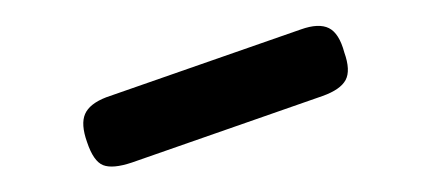

<svg xmlns="http://www.w3.org/2000/svg" viewBox="-20 -678 336 150"><path d="M83 -551Q68 -546 60.5 -549Q53 -552 48 -567Q43 -581 46.5 -589Q50 -597 63 -602L215 -655Q229 -660 237 -656Q245 -652 249 -637Q254 -623 250 -615.5Q246 -608 232 -603Z"/></svg>

Font: Fredoka Light
Style: Regular
Weight: 300
Designer: Ben Nathan
Foundry: Milena B. Brandão, Ben Nathan
Version: Version 2.001